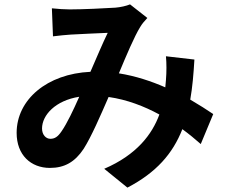

<svg xmlns="http://www.w3.org/2000/svg" viewBox="-20 -792 1040 877"><path d="M261 -192C244 -167 230 -158 210 -158C190 -158 172 -176 172 -205C172 -266 233 -333 342 -350C315 -289 286 -228 261 -192ZM954 -271C926 -290 890 -313 849 -337C859 -393 864 -453 868 -520L738 -535C741 -502 741 -464 738 -427C737 -416 736 -405 735 -393C671 -421 599 -445 523 -457C558 -541 594 -626 620 -668C628 -682 639 -695 653 -710L574 -772C557 -765 531 -759 507 -757C461 -754 356 -749 299 -749C278 -749 244 -751 217 -754L222 -626C248 -629 282 -633 303 -634C348 -637 433 -640 472 -642C449 -595 421 -528 393 -464C195 -455 56 -337 56 -185C56 -84 121 -25 208 -25C275 -25 322 -52 362 -112C397 -167 439 -264 476 -349C560 -337 638 -307 708 -269C675 -179 605 -85 456 -21L562 65C694 -4 769 -90 813 -202C843 -180 871 -157 897 -134Z"/></svg>

Font: Noto Sans T Chinese Bold
Style: Bold
Weight: 700
Designer: Ryoko NISHIZUKA (kana & ideographs); Paul D. Hunt (Latin, Greek & Cyrillic); Wenlong ZHANG (bopomofo); Sandoll Communica
Foundry: Adobe Systems Incorporated
Version: Version 1.000;PS 1;hotconv 1.0.78;makeotf.lib2.5.61930